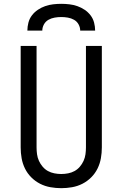

<svg xmlns="http://www.w3.org/2000/svg" viewBox="-20 -975 640 1003"><path d="M300 8Q272 8 243.5 3Q215 -2 189.5 -15Q164 -28 143.5 -48.5Q123 -69 110.5 -94.5Q98 -120 93 -148Q88 -176 88 -205V-735H171V-205Q171 -187 173.5 -169Q176 -151 183.5 -134.5Q191 -118 203 -104Q215 -90 230.5 -81.5Q246 -73 264 -69.5Q282 -66 300 -66Q318 -66 336 -69.5Q354 -73 369.5 -81.5Q385 -90 397 -104Q409 -118 416.5 -134.5Q424 -151 426.5 -169Q429 -187 429 -205V-735H512V-205Q512 -176 507 -148Q502 -120 489.5 -94.5Q477 -69 456.5 -48.5Q436 -28 410.5 -15Q385 -2 356.5 3Q328 8 300 8ZM123 -815Q123 -836 128.5 -857Q134 -878 147 -895Q160 -912 178 -924Q196 -936 216 -943Q236 -950 257.5 -952.5Q279 -955 300 -955Q321 -955 342.5 -952.5Q364 -950 384 -943Q404 -936 422 -924Q440 -912 453 -895Q466 -878 471.5 -857Q477 -836 477 -815H399Q399 -832 390.5 -847.5Q382 -863 367 -871.5Q352 -880 334.5 -883Q317 -886 300 -886Q283 -886 265.5 -883Q248 -880 233 -871.5Q218 -863 209.5 -847.5Q201 -832 201 -815Z"/></svg>

Font: Iosevka SS04 Extended
Style: Regular
Weight: 400
Width: 7
Monospace: yes
Designer: Belleve Invis
Foundry: Belleve Invis
Version: Version 19.0.0; ttfautohint (v1.8.4)